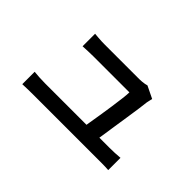

<svg xmlns="http://www.w3.org/2000/svg" viewBox="-64 -819 1128 1128"><g transform="rotate(45 500.0 -255.5)"><path d="M746 -476Q744 -468 742 -458Q740 -448 738 -440Q736 -419 730.5 -380.5Q725 -342 718 -296Q711 -250 704 -204.5Q697 -159 691.5 -121Q686 -83 682 -62H575Q578 -80 583.5 -114.5Q589 -149 596 -191Q603 -233 609 -276Q615 -319 619.5 -354.5Q624 -390 624 -409Q607 -409 575 -409Q543 -409 504 -409Q465 -409 427.5 -409Q390 -409 363 -409Q336 -409 327 -409Q305 -409 281.5 -408Q258 -407 238 -406V-510Q251 -509 266.5 -507.5Q282 -506 298 -505.5Q314 -505 326 -505Q339 -505 367 -505Q395 -505 429.5 -505Q464 -505 500 -505Q536 -505 565 -505Q594 -505 610 -505Q619 -505 631 -506Q643 -507 654 -509Q665 -511 670 -513ZM145 -101Q165 -99 188 -97.5Q211 -96 235 -96Q249 -96 290 -96Q331 -96 387.5 -96Q444 -96 505.5 -96Q567 -96 623 -96Q679 -96 719 -96Q759 -96 772 -96Q789 -96 815 -97Q841 -98 859 -100V2Q849 1 833.5 0.5Q818 0 802 0Q786 0 774 0Q761 0 719.5 0Q678 0 621.5 0Q565 0 503 0Q441 0 384.5 0Q328 0 288 0Q248 0 235 0Q211 0 191 0.5Q171 1 145 2Z"/></g></svg>

Font: Noto Sans JP Thin Medium
Style: Regular
Weight: 500
Version: Version 2.004-H2;hotconv 1.0.118;makeotfexe 2.5.65603